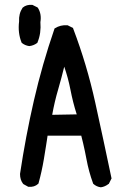

<svg xmlns="http://www.w3.org/2000/svg" viewBox="-20 -794 540 810"><path d="M404.8 -3.9Q387.2 -6.3 374 -18.1L373 -19L372.6 -20.5Q354.5 -69.8 344.7 -123Q341.8 -139.6 338.1 -156.2Q334.5 -172.9 330.8 -189.2Q327.1 -205.6 322.8 -221.7H180.7Q179.2 -211.4 177.7 -201.4Q176.3 -191.4 174.6 -181.4Q172.9 -171.4 171.4 -161.6Q169.9 -151.9 168.2 -141.8Q166.5 -131.8 165 -122.1Q156.2 -69.8 142.6 -21L142.1 -19.5L140.6 -18.1Q125 -3.9 101.1 -5.9H99.6L98.6 -6.3L79.1 -17.1L78.1 -18.1L77.1 -19Q70.8 -27.3 67.6 -37.6Q64.5 -47.9 64.5 -59.6V-60.1V-60.5Q87.9 -216.8 123 -369.9Q158.2 -522.9 209.5 -671.9L210 -673.8L211.9 -674.8Q234.9 -689.5 264.2 -687.5H265.1L266.1 -687L285.6 -677.2L288.1 -676.3L288.6 -673.8Q346.7 -521 381.8 -361.3Q417 -201.7 450.2 -43L450.7 -41L449.7 -39.6L439.9 -20L439.5 -18.6L438 -18.1Q423.3 -6.3 405.8 -3.9H405.3ZM303.7 -311.5Q295.4 -337.4 288.8 -363.5Q282.2 -389.6 276.9 -417Q267.6 -464.8 251 -512.7Q239.3 -464.8 225.6 -417.5Q217.8 -391.1 211.4 -364Q205.1 -336.9 200.2 -309.6ZM103 -599.6Q85.4 -602.1 72.3 -612.8L71.3 -613.8L70.8 -615.2Q54.7 -655.3 60.5 -703.1Q58.6 -736.3 75.2 -761.2L75.7 -761.7L76.2 -762.2Q91.8 -775.4 115.7 -773.4H116.7L117.7 -772.9L137.2 -763.2L138.7 -762.2L139.6 -761.2Q147.9 -748.5 150.6 -733.2Q153.3 -717.8 150.4 -700.7Q152.3 -677.7 149.4 -656.5Q146.5 -635.3 138.2 -615.2L137.7 -613.3L136.2 -612.3Q128.9 -606.9 120.8 -603.8Q112.8 -600.6 104 -599.6H103.5Z"/></svg>

Font: NaikaiFont
Style: SemiBold
Weight: 600
Version: Version 1.89